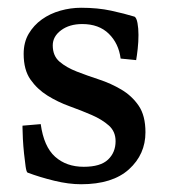

<svg xmlns="http://www.w3.org/2000/svg" viewBox="-20 -463 435 495"><path d="M85 -143Q93 -85 122 -59Q151 -33 196 -33Q239 -33 258.5 -51.5Q278 -70 278 -99Q278 -124 260.5 -139.5Q243 -155 216.5 -166.5Q190 -178 159.5 -189Q129 -200 102.5 -216.5Q76 -233 58.5 -258Q41 -283 41 -324Q41 -354 54 -376Q67 -398 88 -413Q109 -428 135.5 -435.5Q162 -443 189 -443Q232 -443 266.5 -435.5Q301 -428 327 -420Q332 -417 334.5 -403.5Q337 -390 337 -373Q337 -355 335 -337Q333 -319 331 -308L291 -312Q286 -351 260.5 -376Q235 -401 192 -401Q159 -401 137.5 -385Q116 -369 116 -346Q116 -319 133.5 -304Q151 -289 178 -278.5Q205 -268 235.5 -258Q266 -248 293 -232Q320 -216 337.5 -190.5Q355 -165 355 -122Q355 -65 312.5 -26.5Q270 12 189 12Q157 12 120 3Q83 -6 51 -18Q48 -20 46 -34Q44 -48 42 -67Q40 -86 39 -104.5Q38 -123 38 -134V-139Z"/></svg>

Font: Lusitana
Style: Regular
Weight: 400
Designer: Ana Paula Megda
Foundry: Ana Paula Megda
Version: Version 1.000; ttfautohint (v1.1) -l 8 -r 50 -G 200 -x 14 -D